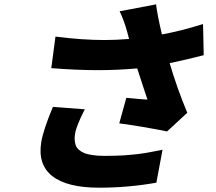

<svg xmlns="http://www.w3.org/2000/svg" viewBox="-20 -811 996 887"><path d="M224.4 -317.1 371.8 -306.1Q333.1 -230.5 327.4 -196Q324.2 -180.8 324.9 -167.1Q325.6 -153.4 329.2 -141.7Q332.7 -130 342.7 -120.6Q352.6 -111.2 367.9 -104.6Q383.2 -98 407.1 -94.5Q431.1 -90.9 463.1 -90.9Q487.9 -90.9 511.4 -91.6Q534.8 -92.3 551.5 -93.2Q568.2 -94.1 589.1 -96.4Q610.1 -98.7 620.2 -99.6Q630.3 -100.5 650.9 -104Q671.5 -107.6 676.8 -108.7Q682.2 -109.7 704.7 -114Q727.3 -118.3 730.8 -119L702.4 33Q571.4 56.1 438.6 56.1Q289.8 56.1 221.6 2.5Q153.4 -51.1 170.8 -155.9Q180.4 -212 224.4 -317.1ZM918 -699.9 921.2 -556.1Q852.6 -538 763.8 -519.2Q798.3 -402 845.2 -290.1L751.8 -203.8Q635.3 -227.3 530.9 -241.1L563.6 -359Q634.9 -351.9 661.2 -350.9Q657.3 -362.6 640.4 -413.5Q623.6 -464.5 614 -495Q522.4 -486.9 432.5 -486.9Q334.9 -486.9 217 -496.1L236.2 -642Q358.3 -626.1 463.8 -626.1Q514.2 -626.1 576.3 -631L567.8 -663Q553.6 -715.6 532.7 -758.9L701 -790.8Q705.6 -748.2 728 -652Q813.9 -667.3 918 -699.9Z"/></svg>

Font: Karasuma Gothic
Style: Italic
Weight: 900
Italic angle: -9.39999°
Designer: Rasmus Andersson / Ryoko Nishizuka
Foundry: Genbu
Version: Version 1.00